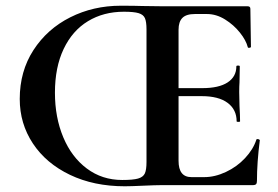

<svg xmlns="http://www.w3.org/2000/svg" viewBox="-20 -647 972 671"><path d="M49 -301Q49 -398 97 -472Q145 -546 225.5 -586.5Q306 -627 402 -627Q452 -627 477 -626L554 -625H846Q855 -625 855 -616L857 -483Q857 -481 852 -480Q847 -479 846 -482Q840 -506 818.5 -533Q797 -560 766.5 -579Q736 -598 703 -598H661Q631 -598 617.5 -584.5Q604 -571 604 -543V-85Q604 -28 649 -28H694Q731 -28 769.5 -46Q808 -64 836.5 -94.5Q865 -125 876 -159Q876 -161 880 -161Q883 -161 885.5 -159.5Q888 -158 888 -157Q878 -79 878 -15Q878 -7 875 -3.5Q872 0 863 0H544Q524 0 480 2Q438 4 416 4Q308 4 224.5 -36Q141 -76 95 -145.5Q49 -215 49 -301ZM685 -311H550V-339H687Q745 -339 775.5 -359Q806 -379 806 -415Q806 -418 812 -418Q818 -418 818 -415L817 -359Q816 -347 816 -325L817 -277Q819 -243 819 -223Q819 -221 813 -221Q807 -221 807 -223Q807 -264 775.5 -287.5Q744 -311 685 -311ZM492 -81V-544Q492 -571 486.5 -583.5Q481 -596 464.5 -601Q448 -606 413 -606Q342 -606 287.5 -573Q233 -540 202.5 -476Q172 -412 172 -323Q172 -237 201 -167.5Q230 -98 283.5 -58Q337 -18 407 -18Q445 -18 462.5 -23Q480 -28 486 -40.5Q492 -53 492 -81Z"/></svg>

Font: Cormorant Unicase
Style: Bold
Weight: 700
Designer: Christian Thalmann (Catharsis Fonts)
Foundry: Catharsis Fonts
Version: Version 4.000